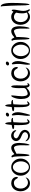

<svg xmlns="http://www.w3.org/2000/svg" viewBox="2222 -3062 855 5338"><g transform="rotate(-90 2649.0 -392.5)"><path d="M196 -428Q159 -421 131 -394Q76 -340 76 -246Q76 -219 81 -191Q91 -136 131 -93.5Q171 -51 226 -44Q236 -43 246 -43Q314 -43 373 -98Q380 -106 383 -106Q385 -106 385 -103Q385 -92 374 -70Q354 -31 312.5 -8.5Q271 14 224 14Q199 14 176 8Q117 -7 73.5 -53.5Q30 -100 13 -159Q1 -204 1 -250Q1 -331 38 -398Q65 -447 115 -477Q165 -507 220 -507Q223 -507 226 -507Q291 -506 338 -474Q385 -442 397 -383Q400 -366 400 -356Q400 -324 379 -322Q366 -327 353.5 -349.5Q341 -372 339 -374Q303 -433 234 -433Q216 -433 196 -428Z M503.5 -430.5Q573 -507 671.5 -507Q770 -507 840 -430.5Q910 -354 910 -246Q910 -138 840 -61.5Q770 15 671.5 15Q573 15 503.5 -61.5Q434 -138 434 -246Q434 -354 503.5 -430.5ZM786 -396Q739 -461 673 -461Q607 -461 560 -396Q513 -331 513 -239Q513 -147 560 -82Q607 -17 673 -17Q739 -17 786 -82Q833 -147 833 -239Q833 -331 786 -396Z M1210 -507Q1225 -507 1239 -504Q1273 -495 1297 -466.5Q1321 -438 1331 -400Q1345 -346 1345 -280Q1345 -228 1335 -152Q1335 -150 1333 -136.5Q1331 -123 1330 -119Q1329 -115 1327 -103Q1325 -91 1324 -86Q1323 -81 1320.5 -70.5Q1318 -60 1316.5 -53.5Q1315 -47 1312 -38.5Q1309 -30 1306 -22.5Q1303 -15 1300 -7Q1296 2 1291 2Q1286 2 1282.5 -6Q1279 -14 1280 -21Q1278 -45 1278 -75Q1278 -96 1279 -138.5Q1280 -181 1280 -203Q1280 -214 1280 -225Q1279 -267 1278 -286Q1277 -305 1271 -339Q1265 -373 1253 -398Q1247 -412 1235 -421.5Q1223 -431 1209 -431Q1204 -431 1199 -430Q1174 -425 1148 -413.5Q1122 -402 1091.5 -385.5Q1061 -369 1044 -362Q1046 -333 1046 -301Q1046 -256 1040 -177Q1040 -169 1037.5 -145.5Q1035 -122 1034 -110.5Q1033 -99 1030 -80Q1027 -61 1023.5 -45Q1020 -29 1016 -14Q1014 -7 1011 -4Q1008 -1 1004 -1Q997 -1 991 -11.5Q985 -22 985 -32Q979 -69 977 -110.5Q975 -152 974.5 -202.5Q974 -253 972 -281Q971 -295 969.5 -336.5Q968 -378 965 -404.5Q962 -431 958 -447Q956 -451 952 -458.5Q948 -466 945.5 -472Q943 -478 943 -483Q943 -494 956 -499Q962 -500 967 -500Q981 -500 991.5 -489.5Q1002 -479 1014 -456Q1016 -452 1020.5 -442.5Q1025 -433 1029 -427.5Q1033 -422 1037 -422Q1041 -422 1044 -426Q1129 -507 1210 -507Z M1481 -343Q1495 -325 1515 -312.5Q1535 -300 1564 -288Q1593 -276 1606 -268Q1645 -248 1673 -216.5Q1701 -185 1706 -146Q1708 -137 1708 -128Q1708 -89 1684 -54Q1660 -19 1623 -3Q1590 13 1550 13Q1506 13 1466 -8Q1426 -29 1404 -66Q1391 -94 1391 -101Q1391 -109 1397 -111Q1400 -109 1422 -88Q1444 -67 1458 -60Q1492 -39 1534 -39Q1590 -39 1624 -76Q1643 -96 1643 -124Q1643 -146 1630 -162Q1616 -181 1596 -193.5Q1576 -206 1542.5 -219.5Q1509 -233 1499 -238Q1422 -272 1402 -335Q1396 -352 1396 -371Q1396 -408 1416.5 -441Q1437 -474 1470 -491Q1504 -510 1545 -510Q1588 -510 1626 -489.5Q1664 -469 1684 -433Q1698 -405 1698 -386Q1698 -377 1695 -370Q1693 -368 1690 -368Q1682 -368 1669.5 -384Q1657 -400 1652 -403Q1613 -440 1560 -440Q1526 -440 1500 -421Q1473 -402 1473 -370Q1473 -355 1481 -343Z M1885 -675Q1892 -675 1899 -662Q1903 -655 1905.5 -647Q1908 -639 1910 -629.5Q1912 -620 1914 -613Q1916 -606 1917 -595Q1918 -584 1918.5 -578.5Q1919 -573 1919.5 -560.5Q1920 -548 1920.5 -544Q1921 -540 1921 -525.5Q1921 -511 1922 -509Q1926 -504 1939 -504Q1944 -504 1955 -504.5Q1966 -505 1971 -505Q1982 -505 1988 -503Q2003 -503 2022 -492.5Q2041 -482 2041 -470Q2041 -464 2035 -458Q2022 -461 2008 -461Q1994 -461 1981 -459Q1968 -457 1946.5 -452.5Q1925 -448 1921 -447Q1920 -417 1916.5 -356Q1913 -295 1911 -263Q1911 -257 1910.5 -224Q1910 -191 1910 -173Q1910 -109 1920 -64Q1921 -44 1936 -44Q1951 -44 1975 -60Q1983 -69 1991 -69Q2002 -69 2002 -58Q2002 -51 1994 -42Q1983 -24 1964.5 -10.5Q1946 3 1927 3Q1914 3 1903 -3Q1886 -13 1874.5 -33.5Q1863 -54 1859.5 -68.5Q1856 -83 1851 -111Q1840 -184 1840 -289Q1840 -316 1840.5 -367Q1841 -418 1842 -425Q1838 -428 1830 -428Q1825 -428 1812 -426.5Q1799 -425 1793 -425Q1787 -425 1783 -426Q1781 -426 1780 -426Q1764 -426 1746.5 -434Q1729 -442 1729 -454Q1729 -461 1738 -468Q1748 -473 1758 -476.5Q1768 -480 1780.5 -482.5Q1793 -485 1800.5 -486.5Q1808 -488 1824 -490.5Q1840 -493 1845 -494Q1850 -557 1858 -605Q1859 -610 1862 -628.5Q1865 -647 1870 -658Q1875 -669 1885 -675Z M2143 -657Q2164 -657 2176 -645Q2186 -635 2186 -621Q2186 -609 2177.5 -596.5Q2169 -584 2157 -577Q2141 -567 2121 -567Q2089 -567 2079 -593Q2078 -598 2078 -603Q2078 -625 2098 -641Q2118 -657 2142 -657ZM2123 -492Q2147 -488 2173 -445Q2199 -395 2199 -326Q2199 -279 2185 -209Q2161 -93 2133 -6Q2131 4 2126.5 9Q2122 14 2116 14Q2102 14 2102 -6Q2098 -30 2098 -56Q2098 -78 2100.5 -101Q2103 -124 2107 -156Q2111 -188 2113 -200Q2121 -254 2121 -311Q2121 -370 2112 -431Q2112 -436 2110.5 -448.5Q2109 -461 2109 -468Q2109 -487 2123 -492Z M2383 -675Q2390 -675 2397 -662Q2401 -655 2403.5 -647Q2406 -639 2408 -629.5Q2410 -620 2412 -613Q2414 -606 2415 -595Q2416 -584 2416.5 -578.5Q2417 -573 2417.5 -560.5Q2418 -548 2418.5 -544Q2419 -540 2419 -525.5Q2419 -511 2420 -509Q2424 -504 2437 -504Q2442 -504 2453 -504.5Q2464 -505 2469 -505Q2480 -505 2486 -503Q2501 -503 2520 -492.5Q2539 -482 2539 -470Q2539 -464 2533 -458Q2520 -461 2506 -461Q2492 -461 2479 -459Q2466 -457 2444.5 -452.5Q2423 -448 2419 -447Q2418 -417 2414.5 -356Q2411 -295 2409 -263Q2409 -257 2408.5 -224Q2408 -191 2408 -173Q2408 -109 2418 -64Q2419 -44 2434 -44Q2449 -44 2473 -60Q2481 -69 2489 -69Q2500 -69 2500 -58Q2500 -51 2492 -42Q2481 -24 2462.5 -10.5Q2444 3 2425 3Q2412 3 2401 -3Q2384 -13 2372.5 -33.5Q2361 -54 2357.5 -68.5Q2354 -83 2349 -111Q2338 -184 2338 -289Q2338 -316 2338.5 -367Q2339 -418 2340 -425Q2336 -428 2328 -428Q2323 -428 2310 -426.5Q2297 -425 2291 -425Q2285 -425 2281 -426Q2279 -426 2278 -426Q2262 -426 2244.5 -434Q2227 -442 2227 -454Q2227 -461 2236 -468Q2246 -473 2256 -476.5Q2266 -480 2278.5 -482.5Q2291 -485 2298.5 -486.5Q2306 -488 2322 -490.5Q2338 -493 2343 -494Q2348 -557 2356 -605Q2357 -610 2360 -628.5Q2363 -647 2368 -658Q2373 -669 2383 -675Z M2654 -508Q2657 -508 2658.5 -507Q2660 -506 2661 -504.5Q2662 -503 2663 -501.5Q2664 -500 2664.5 -497.5Q2665 -495 2665 -493.5Q2665 -492 2665.5 -489Q2666 -486 2666 -485Q2666 -455 2659 -396.5Q2652 -338 2651 -330Q2643 -244 2643 -211Q2643 -148 2658 -100Q2665 -79 2679 -64.5Q2693 -50 2712 -50Q2714 -50 2717 -50Q2757 -54 2802.5 -75Q2848 -96 2862 -121Q2866 -128 2868 -135.5Q2870 -143 2870.5 -148.5Q2871 -154 2871 -165Q2871 -176 2871 -182Q2868 -283 2868 -306Q2868 -394 2883 -457Q2884 -458 2885.5 -464Q2887 -470 2888 -473.5Q2889 -477 2891 -482.5Q2893 -488 2895.5 -491.5Q2898 -495 2900.5 -499Q2903 -503 2906.5 -504.5Q2910 -506 2913 -506Q2918 -506 2924 -503Q2928 -497 2931 -490Q2934 -483 2935.5 -477.5Q2937 -472 2939 -462.5Q2941 -453 2941.5 -449.5Q2942 -446 2943 -434.5Q2944 -423 2944 -421Q2946 -391 2946 -357Q2946 -325 2943.5 -260.5Q2941 -196 2941 -164Q2941 -148 2941.5 -134Q2942 -120 2942.5 -112Q2943 -104 2943 -102Q2943 -91 2947 -70Q2951 -49 2952 -44Q2954 -44 2956 -44Q2962 -44 2976.5 -51.5Q2991 -59 2997 -59Q3004 -59 3007 -50Q3002 -30 2985 -14Q2968 2 2948 2Q2940 2 2933 -1Q2917 -8 2906 -24Q2895 -40 2891 -53Q2887 -66 2882 -88Q2847 -48 2805 -20Q2754 14 2706 14Q2680 14 2657 3Q2594 -30 2574 -137Q2566 -187 2566 -236Q2566 -351 2609 -449Q2610 -452 2615 -462Q2620 -472 2623 -477Q2626 -482 2631 -489Q2636 -496 2642 -500.5Q2648 -505 2654 -508Z M3252 -428Q3215 -421 3187 -394Q3132 -340 3132 -246Q3132 -219 3137 -191Q3147 -136 3187 -93.5Q3227 -51 3282 -44Q3292 -43 3302 -43Q3370 -43 3429 -98Q3436 -106 3439 -106Q3441 -106 3441 -103Q3441 -92 3430 -70Q3410 -31 3368.5 -8.5Q3327 14 3280 14Q3255 14 3232 8Q3173 -7 3129.5 -53.5Q3086 -100 3069 -159Q3057 -204 3057 -250Q3057 -331 3094 -398Q3121 -447 3171 -477Q3221 -507 3276 -507Q3279 -507 3282 -507Q3347 -506 3394 -474Q3441 -442 3453 -383Q3456 -366 3456 -356Q3456 -324 3435 -322Q3422 -327 3409.5 -349.5Q3397 -372 3395 -374Q3359 -433 3290 -433Q3272 -433 3252 -428Z M3564 -657Q3585 -657 3597 -645Q3607 -635 3607 -621Q3607 -609 3598.5 -596.5Q3590 -584 3578 -577Q3562 -567 3542 -567Q3510 -567 3500 -593Q3499 -598 3499 -603Q3499 -625 3519 -641Q3539 -657 3563 -657ZM3544 -492Q3568 -488 3594 -445Q3620 -395 3620 -326Q3620 -279 3606 -209Q3582 -93 3554 -6Q3552 4 3547.5 9Q3543 14 3537 14Q3523 14 3523 -6Q3519 -30 3519 -56Q3519 -78 3521.5 -101Q3524 -124 3528 -156Q3532 -188 3534 -200Q3542 -254 3542 -311Q3542 -370 3533 -431Q3533 -436 3531.5 -448.5Q3530 -461 3530 -468Q3530 -487 3544 -492Z M3747.5 -430.5Q3817 -507 3915.5 -507Q4014 -507 4084 -430.5Q4154 -354 4154 -246Q4154 -138 4084 -61.5Q4014 15 3915.5 15Q3817 15 3747.5 -61.5Q3678 -138 3678 -246Q3678 -354 3747.5 -430.5ZM4030 -396Q3983 -461 3917 -461Q3851 -461 3804 -396Q3757 -331 3757 -239Q3757 -147 3804 -82Q3851 -17 3917 -17Q3983 -17 4030 -82Q4077 -147 4077 -239Q4077 -331 4030 -396Z M4454 -507Q4469 -507 4483 -504Q4517 -495 4541 -466.5Q4565 -438 4575 -400Q4589 -346 4589 -280Q4589 -228 4579 -152Q4579 -150 4577 -136.5Q4575 -123 4574 -119Q4573 -115 4571 -103Q4569 -91 4568 -86Q4567 -81 4564.5 -70.5Q4562 -60 4560.5 -53.5Q4559 -47 4556 -38.5Q4553 -30 4550 -22.5Q4547 -15 4544 -7Q4540 2 4535 2Q4530 2 4526.5 -6Q4523 -14 4524 -21Q4522 -45 4522 -75Q4522 -96 4523 -138.5Q4524 -181 4524 -203Q4524 -214 4524 -225Q4523 -267 4522 -286Q4521 -305 4515 -339Q4509 -373 4497 -398Q4491 -412 4479 -421.5Q4467 -431 4453 -431Q4448 -431 4443 -430Q4418 -425 4392 -413.5Q4366 -402 4335.5 -385.5Q4305 -369 4288 -362Q4290 -333 4290 -301Q4290 -256 4284 -177Q4284 -169 4281.5 -145.5Q4279 -122 4278 -110.5Q4277 -99 4274 -80Q4271 -61 4267.5 -45Q4264 -29 4260 -14Q4258 -7 4255 -4Q4252 -1 4248 -1Q4241 -1 4235 -11.5Q4229 -22 4229 -32Q4223 -69 4221 -110.5Q4219 -152 4218.5 -202.5Q4218 -253 4216 -281Q4215 -295 4213.5 -336.5Q4212 -378 4209 -404.5Q4206 -431 4202 -447Q4200 -451 4196 -458.5Q4192 -466 4189.5 -472Q4187 -478 4187 -483Q4187 -494 4200 -499Q4206 -500 4211 -500Q4225 -500 4235.5 -489.5Q4246 -479 4258 -456Q4260 -452 4264.5 -442.5Q4269 -433 4273 -427.5Q4277 -422 4281 -422Q4285 -422 4288 -426Q4373 -507 4454 -507Z M4848 -508Q4925 -508 4980 -457Q4987 -449 4992 -449Q4995 -449 4996.5 -450.5Q4998 -452 5000 -455Q5002 -458 5003.5 -461Q5005 -464 5007 -469.5Q5009 -475 5010 -478Q5016 -493 5029 -493Q5038 -493 5044 -485.5Q5050 -478 5049 -467Q5051 -453 5051 -439Q5051 -423 5048.5 -403.5Q5046 -384 5044 -371.5Q5042 -359 5037.5 -335Q5033 -311 5031 -302Q5015 -223 5015 -171Q5015 -104 5038 -53Q5040 -47 5050.5 -29Q5061 -11 5061 -3Q5061 5 5052 9Q5048 11 5044 11Q5024 11 4984 -50Q4962 -19 4926 -2.5Q4890 14 4850 14Q4842 14 4834 14Q4770 8 4719 -36.5Q4668 -81 4647 -144Q4629 -195 4629 -250Q4629 -329 4664 -396Q4691 -446 4740.5 -477Q4790 -508 4846 -508Q4847 -508 4848 -508ZM4848 -432Q4814 -432 4783 -415Q4743 -391 4723.5 -345Q4704 -299 4704 -247Q4704 -246 4704 -244Q4704 -242 4704 -241Q4704 -188 4726 -140.5Q4748 -93 4790 -67Q4825 -43 4870 -43Q4926 -43 4970 -77Q4954 -114 4949 -161Q4947 -185 4947 -210Q4947 -286 4967 -370Q4946 -398 4915 -415Q4884 -432 4850 -432Q4849 -432 4848 -432Z M5237 -504Q5237 -499 5237 -496Q5237 -315 5228 -193Q5220 -12 5192 3Q5185 2 5183 -14Q5174 -61 5171 -111Q5168 -161 5167.5 -230.5Q5167 -300 5166 -327Q5162 -524 5147 -742Q5148 -749 5143 -766.5Q5138 -784 5138 -789Q5138 -800 5147 -800Q5153 -800 5162 -796Q5170 -791 5176.5 -785Q5183 -779 5188 -770.5Q5193 -762 5197 -756Q5201 -750 5205 -739Q5209 -728 5211 -723Q5213 -718 5216 -704.5Q5219 -691 5220 -687.5Q5221 -684 5223.5 -668.5Q5226 -653 5227 -652Q5236 -589 5237 -504Z"/></g></svg>

Font: EptKazoo
Style: Medium
Weight: 500
Version: Version 001.000